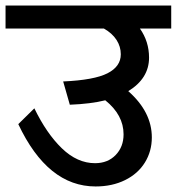

<svg xmlns="http://www.w3.org/2000/svg" viewBox="-40 -674 638 693"><path d="M578 -571H465Q498 -524 498 -466Q498 -391 423 -345Q508 -270 508 -178Q508 -128 483 -87.5Q458 -47 411.5 -24Q365 -1 305 -1Q132 -1 26 -226L84 -283Q128 -192 183.5 -138.5Q239 -85 303 -85Q349 -85 377.5 -114.5Q406 -144 406 -189Q406 -259 340 -312Q288 -299 212 -296L188 -380Q300 -385 348 -409.5Q396 -434 396 -478Q396 -506 380.5 -530Q365 -554 335 -571H-20V-654H578Z"/></svg>

Font: Martel Sans SemiBold
Style: Regular
Weight: 600
Designer: Dan Reynolds and Mathieu Réguer
Foundry: Dan Reynolds and Mathieu Réguer
Version: Version 1.002; ttfautohint (v1.1) -l 5 -r 5 -G 72 -x 0 -D la